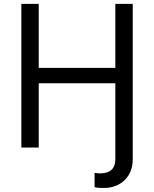

<svg xmlns="http://www.w3.org/2000/svg" viewBox="-20 -747 780 972"><path d="M563.9 0H652V58.2Q652 86.3 644.7 109.4Q637.4 132.5 623.9 150.2Q610.4 168 592.3 180Q574.2 192.1 552.6 198.3Q530.9 204.5 507.1 204.5Q494.3 204.5 481.4 204Q468.4 203.5 458.8 200.3V127.8Q464.1 128.9 471.2 129.8Q478.3 130.7 485.8 130.7Q508.5 130.7 526.1 124.1Q543.7 117.5 553.8 101.4Q563.9 85.2 563.9 56.8ZM88.1 0V-727.3H176.1V-403.4H563.9V-727.3H652V0H563.9V-325.3H176.1V0Z"/></svg>

Font: DeltaSans
Style: Regular
Weight: 400
Designer: Rasmus Andersson
Foundry: rsms
Version: Version 3.012